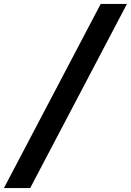

<svg xmlns="http://www.w3.org/2000/svg" viewBox="-21 -850 668 980"><path d="M-1 110 493 -830H627L133 110Z"/></svg>

Font: JetBrains Mono NL
Style: Bold Italic
Weight: 700
Italic angle: -9°
Designer: Philipp Nurullin, Konstantin Bulenkov
Foundry: JetBrains
Version: Version 2.304; ttfautohint (v1.8.4.7-5d5b)